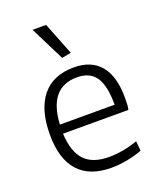

<svg xmlns="http://www.w3.org/2000/svg" viewBox="-149 -898 830 999"><g transform="rotate(-20 266.0 -398.5)"><path d="M294 9Q174 9 112.5 -59.5Q51 -128 51 -261Q51 -401 111.5 -475Q172 -549 287 -549Q384 -549 434 -488.5Q484 -428 484 -310Q484 -287 483 -271Q482 -255 479 -244H117Q122 -143 166.5 -95.5Q211 -48 302 -48Q339 -48 379 -55Q419 -62 461 -77L466 -23Q428 -8 382 0.5Q336 9 294 9ZM285 -495Q129 -495 118 -294H421Q421 -401 388 -448Q355 -495 285 -495ZM248 -616 153 -806H228L299 -626Z"/></g></svg>

Font: Plata Sans Light
Style: Regular
Weight: 300
Designer: Pablo Impallari, Andres Torresi, & Cristiano Sobral
Foundry: Pablo Impallari, Andres Torresi, & Cristiano Sobral
Version: Version 1.00;December 28, 2019;FontCreator 12.0.0.2547 64-bi